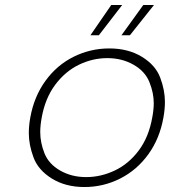

<svg xmlns="http://www.w3.org/2000/svg" viewBox="-20 -745 685 773"><path d="M378 -603H344L428 -725H472ZM503 -603H469L557 -725H600ZM320 8Q244 8 189 -26Q134 -60 115 -111Q96 -162 96 -209Q96 -239 102 -272Q117 -356 163 -419.5Q209 -483 276.5 -516.5Q344 -550 420 -550Q496 -550 551 -516.5Q606 -483 625 -432.5Q644 -382 644 -335Q644 -305 638 -272Q623 -187 577 -123.5Q531 -60 463.5 -26Q396 8 320 8ZM327 -32Q386 -32 442 -58.5Q498 -85 538.5 -139Q579 -193 593 -272Q599 -303 599 -330Q599 -371 581.5 -414.5Q564 -458 517.5 -484.5Q471 -511 412 -511Q353 -511 298 -484.5Q243 -458 202.5 -404Q162 -350 148 -272Q142 -240 142 -213Q142 -171 159 -128Q176 -85 222 -58.5Q268 -32 327 -32Z"/></svg>

Font: Fz Poppins ExtLt
Style: Italic
Weight: 200
Italic angle: -10°
Designer: Ninad Kale (Devanagari), Jonny Pinhorn (Latin)
Foundry: Indian Type Foundry
Version: Vit hóa bi Vntype.Com & FontZin.Com